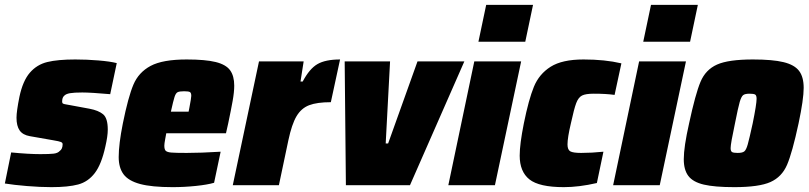

<svg xmlns="http://www.w3.org/2000/svg" viewBox="-28 -763 3334 791"><path d="M-8 -7 18 -135Q90 -128 138 -128Q176 -128 193 -130Q210 -132 218 -141Q230 -149 230 -169Q230 -175 223 -178Q216 -181 192 -185L95 -202Q66 -207 53 -225.5Q40 -244 40 -278Q40 -304 52 -364Q66 -430 95 -463.5Q124 -497 167 -507.5Q210 -518 282 -518Q329 -518 377.5 -514Q426 -510 453 -503L426 -375Q346 -382 311 -382Q277 -382 260 -379Q243 -376 236 -368Q228 -361 228 -344Q228 -338 232 -336Q236 -334 246 -332.5Q256 -331 260 -330L341 -315Q378 -308 397 -292Q416 -276 416 -229Q416 -202 406 -159Q390 -86 362.5 -50Q335 -14 294 -3Q253 8 184 8Q138 8 83.5 3.5Q29 -1 -8 -7Z M461 -116Q461 -169 478 -254Q500 -363 521.5 -414Q543 -465 592.5 -491.5Q642 -518 741 -518Q818 -518 860.5 -507.5Q903 -497 920 -473.5Q937 -450 937 -410Q937 -384 930.5 -347.5Q924 -311 912 -254L903 -214H657Q656 -208 652.5 -189.5Q649 -171 649 -163Q649 -147 655 -141.5Q661 -136 677.5 -134.5Q694 -133 741 -133Q799 -133 881 -138L854 -10Q827 -2 779 3Q731 8 683 8Q597 8 549 -5Q501 -18 481 -45Q461 -72 461 -116ZM749 -303 752 -318Q760 -360 760 -368Q760 -381 754 -384Q748 -387 730 -387Q711 -387 703.5 -383Q696 -379 691 -363.5Q686 -348 676 -303Z M1039 -510H1223L1210 -427H1219Q1247 -480 1280 -499Q1313 -518 1373 -518L1335 -342Q1278 -342 1245.5 -329.5Q1213 -317 1193.5 -284Q1174 -251 1160 -185L1121 0H931Z M1397 0 1392 -510H1579L1561 -172H1571L1692 -510H1885L1661 0Z M1943 -591 1975 -743H2168L2136 -591ZM1819 0 1926 -510H2119L2011 0Z M2113 -122Q2113 -169 2130 -254Q2150 -353 2171.5 -405.5Q2193 -458 2240.5 -488Q2288 -518 2376 -518Q2464 -518 2532 -502L2504 -372Q2469 -377 2418 -377Q2385 -377 2370 -369.5Q2355 -362 2346 -338.5Q2337 -315 2324 -255Q2310 -196 2310 -168Q2310 -146 2321.5 -139.5Q2333 -133 2366 -133Q2410 -133 2458 -138L2431 -9Q2357 8 2295 8Q2193 8 2153 -24Q2113 -56 2113 -122Z M2622 -591 2654 -743H2847L2815 -591ZM2498 0 2605 -510H2798L2690 0Z M2789 -107Q2789 -158 2811 -255Q2837 -376 2858 -426Q2879 -476 2926 -497Q2973 -518 3074 -518Q3155 -518 3200 -507Q3245 -496 3264 -471Q3283 -446 3283 -401Q3283 -354 3262 -255Q3236 -134 3214.5 -84Q3193 -34 3146 -13Q3099 8 2997 8Q2916 8 2871.5 -2.5Q2827 -13 2808 -38Q2789 -63 2789 -107ZM3073 -255Q3089 -334 3089 -356Q3089 -370 3083 -373.5Q3077 -377 3060 -377Q3041 -377 3033.5 -371Q3026 -365 3019.5 -343Q3013 -321 3000 -255Q2982 -171 2982 -153Q2982 -140 2988 -136.5Q2994 -133 3011 -133Q3030 -133 3038 -139Q3046 -145 3052.5 -168Q3059 -191 3073 -255Z"/></svg>

Font: Saira Semi Condensed Black
Style: Italic
Weight: 900
Width: 4
Italic angle: -12°
Designer: Hector Gatti with collaboration of the Omnibus-Type team
Foundry: Omnibus-Type
Version: Version 1.001; ttfautohint (v1.8)